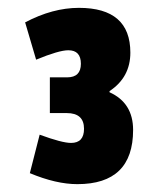

<svg xmlns="http://www.w3.org/2000/svg" viewBox="-20 -651 403 489"><path d="M181 -631Q312 -631 312 -517Q312 -454 259 -419V-416Q319 -389 319 -320Q319 -182 177 -182Q123 -182 56 -210L81 -308Q138 -287 161 -287Q194 -287 194 -323Q194 -363 150 -363H107V-454H151Q186 -454 186 -488.5Q186 -523 154 -523Q130 -523 72 -499L44 -594Q114 -631 181 -631Z"/></svg>

Font: Passion One
Style: Regular
Weight: 400
Designer: Alejandro Lo Celso
Foundry: Fontstage
Version: Version 1.001